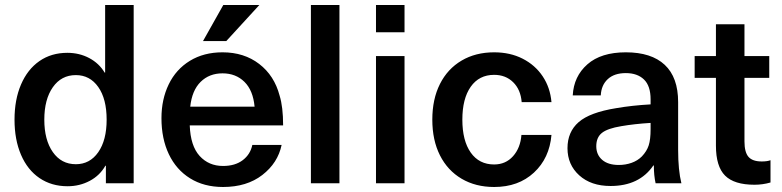

<svg xmlns="http://www.w3.org/2000/svg" viewBox="-20 -732 3125 767"><path d="M403 0V-70H401Q379 -31 338.5 -9.5Q298 12 250 12Q186 12 138 -20.5Q90 -53 64 -113.5Q38 -174 38 -254Q38 -334 64 -394.5Q90 -455 137.5 -488Q185 -521 249 -521Q297 -521 336.5 -500Q376 -479 398 -442H400V-712H514V0ZM283 -76Q339 -76 372.5 -124Q406 -172 406 -254Q406 -337 372.5 -384.5Q339 -432 283 -432Q225 -432 191 -383.5Q157 -335 157 -254Q157 -173 191 -124.5Q225 -76 283 -76Z M988 -153H1105Q1090 -81 1028 -33Q966 15 871 15Q795 15 739.5 -19.5Q684 -54 654.5 -116Q625 -178 625 -260Q625 -335 654 -395Q683 -455 738.5 -489Q794 -523 869 -523Q955 -523 1015.5 -476.5Q1076 -430 1097 -350Q1111 -305 1111 -231H738Q741 -149 777.5 -109Q814 -69 871 -69Q919 -69 949.5 -92Q980 -115 988 -153ZM740 -306H997Q991 -371 956.5 -405Q922 -439 869 -439Q816 -439 781.5 -405Q747 -371 740 -306ZM791 -568 872 -712H1016L884 -568Z M1222 0V-712H1336V0Z M1482 0V-508H1596V0ZM1482 -603V-712H1596V-603Z M2183 -324H2064Q2060 -374 2030 -403.5Q2000 -433 1954 -433Q1894 -433 1860.5 -385.5Q1827 -338 1827 -254Q1827 -170 1860.5 -122.5Q1894 -75 1954 -75Q2000 -75 2029.5 -108Q2059 -141 2063 -193H2183Q2175 -100 2113 -42.5Q2051 15 1954 15Q1880 15 1824 -18Q1768 -51 1737.5 -111.5Q1707 -172 1707 -254Q1707 -336 1737.5 -396.5Q1768 -457 1824 -490Q1880 -523 1954 -523Q2018 -523 2068 -497.5Q2118 -472 2148 -427Q2178 -382 2183 -324Z M2689 -324V-134Q2689 -52 2702 0H2599Q2592 -31 2592 -71H2590Q2534 11 2419 11Q2341 11 2294 -31.5Q2247 -74 2247 -140Q2247 -205 2291.5 -244Q2336 -283 2442 -300Q2506 -311 2579 -315V-335Q2579 -389 2552.5 -414.5Q2526 -440 2480 -440Q2434 -440 2408 -416Q2382 -392 2380 -351H2268Q2272 -427 2326.5 -475Q2381 -523 2480 -523Q2582 -523 2635.5 -473Q2689 -423 2689 -324ZM2462 -228Q2407 -219 2384.5 -201Q2362 -183 2362 -148Q2362 -114 2385.5 -93.5Q2409 -73 2452 -73Q2479 -73 2503 -81.5Q2527 -90 2544 -107Q2564 -128 2571.5 -151.5Q2579 -175 2579 -216V-241Q2514 -237 2462 -228Z M3058 -92V-3Q3027 6 2994 6Q2913 6 2876.5 -30.5Q2840 -67 2840 -150V-421H2755V-508H2840V-635H2954V-508H3053V-421H2954V-167Q2954 -124 2970 -105.5Q2986 -87 3023 -87Q3045 -87 3058 -92Z"/></svg>

Font: CST
Style: Medium
Weight: 500
Version: Version 1.00